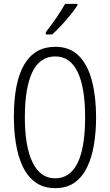

<svg xmlns="http://www.w3.org/2000/svg" viewBox="-20 -967 571 997"><path d="M479 -358Q479 -283 468 -216.5Q457 -150 432.5 -99Q408 -48 367.5 -19Q327 10 267 10Q206 10 164.5 -20Q123 -50 98.5 -101.5Q74 -153 63 -219.5Q52 -286 52 -359Q52 -542 106.5 -633Q161 -724 267 -724Q344 -724 390.5 -676Q437 -628 458 -545Q479 -462 479 -358ZM109 -358Q109 -205 149.5 -123Q190 -41 266 -41Q344 -41 383 -121Q422 -201 422 -358Q422 -513 383 -593.5Q344 -674 267 -674Q187 -674 148 -592.5Q109 -511 109 -358ZM382 -939Q367 -916 344 -887.5Q321 -859 296 -832.5Q271 -806 251 -788H218V-800Q249 -840 273 -875Q297 -910 318 -947H382Z"/></svg>

Font: Noto Sans Telugu ExtraCondensed Light
Style: Regular
Weight: 300
Width: 2
Designer: Jelle Bosma - Monotype Design Team
Foundry: Monotype Imaging Inc.
Version: Version 2.005; ttfautohint (v1.8.4.7-5d5b)